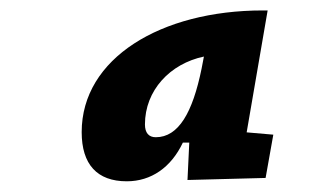

<svg xmlns="http://www.w3.org/2000/svg" viewBox="-20 -723 626 366"><path d="M481 -703.1C286.6 -703.1 135.7 -611.8 135.7 -471.2C135.7 -409.7 165 -377.4 221.7 -377.4C268.1 -377.4 306.2 -403.8 328.6 -451.2H340.8L337.4 -379.9L486.3 -383.8L501 -466.3L450.2 -470.7L490.2 -703.1ZM276.9 -461.4C263.7 -461.4 256.3 -469.7 256.3 -485.8C256.3 -550.8 304.2 -601.6 368.7 -615.2L364.3 -592.3C347.2 -508.3 320.3 -461.4 276.9 -461.4Z"/></svg>

Font: Cascadia Code
Style: Bold Italic
Weight: 700
Italic angle: -10°
Monospace: yes
Designer: Aaron Bell
Foundry: Saja Typeworks
Version: Version 2404.023